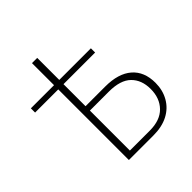

<svg xmlns="http://www.w3.org/2000/svg" viewBox="-203 -934 1090 1090"><g transform="rotate(-45 342.0 -389.0)"><path d="M31 -567V-601H513V-567ZM217 0V-778H259V-34H419Q502 -34 546 -79Q590 -124 590 -198Q590 -270 547 -312.5Q504 -355 411 -355H244V-390H417Q522 -390 578 -341.5Q634 -293 634 -203Q634 -144 607.5 -97.5Q581 -51 532 -25.5Q483 0 413 0Z"/></g></svg>

Font: Ysabeau Office ExtraLight
Style: Regular
Weight: 250
Designer: Christian Thalmann (Catharsis Fonts)
Version: Version 2.001;gftools[0.9.30]; featfreeze: tnum,lnum,ss02